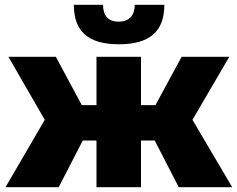

<svg xmlns="http://www.w3.org/2000/svg" viewBox="-20 -778 987 798"><path d="M212 -542H15L166 -280L3 0H224L324 -194H381V0H566V-194H623L723 0H945L780 -280L933 -542H735L626 -341H566V-542H381V-341H320ZM474 -594C602 -594 663 -647 663 -758H540C540 -715 518 -688 473 -688C427 -688 409 -715 408 -758H287C287 -647 347 -594 474 -594Z"/></svg>

Font: Montserrat-Alt1 ExtBd
Style: Regular
Weight: 800
Designer: Differentunic
Foundry: Differentunic
Version: Version 7.222